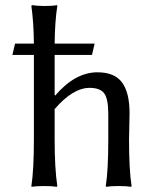

<svg xmlns="http://www.w3.org/2000/svg" viewBox="-20 -718 583 741"><path d="M104 -505.9H27.8L38.1 -549.8H110.8Q109.9 -633.3 101.1 -694.8L103 -698.2Q121.1 -695.3 150.9 -694.8Q181.6 -694.8 200.2 -698.2L201.2 -694.8Q191.9 -637.2 190.9 -549.8H345.2L335 -505.9H190.9V-352.1L192.9 -349.1Q270 -439 356 -439Q421.9 -439 450.9 -399.9Q480 -360.8 480 -280.8Q480 -264.6 479 -230.2Q478 -195.8 478 -180.2Q478 -63 487.8 0L485.8 2.9Q467.8 0 438 0Q407.2 0 389.2 2.9L388.2 0Q397.9 -60.1 397.9 -180.2V-277.8Q397.9 -336.9 382.1 -357.9Q366.2 -378.9 326.2 -378.9Q261.2 -378.9 190.9 -296.9V-180.2Q190.9 -67.4 201.2 0L199.2 2.9Q181.2 0 150.9 0Q120.1 0 102.1 2.9L101.1 0Q110.8 -63 110.8 -180.2V-505.9Z"/></svg>

Font: Biolilbert
Style: Regular
Weight: 400
Designer: Philipp H. Poll
Foundry: Philipp H. Poll
Version: Version 1.1.0